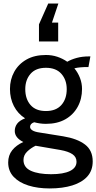

<svg xmlns="http://www.w3.org/2000/svg" viewBox="-20 -809 541 1079"><path d="M259 250Q192 250 139.5 233.5Q87 217 56.5 184.5Q26 152 26 104Q26 64 48.5 35.5Q71 7 111 -11Q87 -23 75 -38.5Q63 -54 63 -73Q63 -96 76.5 -114Q90 -132 121 -144Q80 -170 58 -213Q36 -256 36 -309Q36 -362 60 -405.5Q84 -449 129 -474.5Q174 -500 238 -500Q272 -500 302 -490Q332 -480 358 -462Q380 -475 411 -483.5Q442 -492 480 -492Q482 -492 484 -492Q486 -492 488 -492L477 -432Q471 -432 465.5 -432Q460 -432 454 -432Q449 -432 431 -430.5Q413 -429 398 -425Q418 -401 429.5 -371Q441 -341 441 -309Q441 -253 416.5 -208.5Q392 -164 347 -138.5Q302 -113 238 -113Q220 -113 203.5 -115.5Q187 -118 172 -122Q149 -114 149 -96Q149 -85 162 -76.5Q175 -68 204 -64L335 -43Q414 -30 457.5 3Q501 36 501 98Q501 149 471 182.5Q441 216 386.5 233Q332 250 259 250ZM267 170Q336 170 373 152Q410 134 410 100Q410 73 387 57.5Q364 42 320 34L180 10Q153 23 132.5 43Q112 63 112 90Q112 132 154 151Q196 170 267 170ZM238 -185Q295 -185 325 -219Q355 -253 355 -308Q355 -360 325 -394Q295 -428 238 -428Q181 -428 151.5 -394Q122 -360 122 -308Q122 -253 151.5 -219Q181 -185 238 -185ZM251 -789H308L272 -682H307V-576H199V-672Z"/></svg>

Font: Cabin VF Beta
Style: Regular
Weight: 400
Designer: Pablo Impallari
Foundry: Pablo Impallari. http://www.impallari.com Igino Marini. http://www.ikern.com
Version: Version 2.200